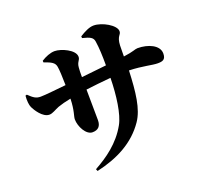

<svg xmlns="http://www.w3.org/2000/svg" viewBox="-145 -977 1290 1215"><g transform="rotate(-20 500.0 -370.0)"><path d="M46 -537C43 -504 46 -474 54 -457C64 -436 102 -372 148 -372C170 -372 193 -389 219 -399C241 -407 271 -415 307 -422C305 -341 288 -310 288 -289C288 -241 323 -174 366 -174C405 -174 424 -195 424 -235L422 -441C469 -447 532 -454 590 -459C588 -341 572 -220 537 -158C480 -56 391 6 306 53L312 67C453 35 572 -25 649 -138C698 -210 710 -317 716 -463C810 -460 864 -443 903 -443C935 -443 957 -448 957 -490C957 -546 885 -577 815 -577C797 -577 785 -566 716 -557L717 -631C720 -695 745 -691 745 -717C745 -758 659 -807 602 -807C573 -807 540 -790 506 -769L507 -757C559 -744 577 -735 581 -706C588 -660 590 -609 590 -543L422 -525C422 -550 422 -574 424 -590C427 -627 446 -630 446 -654C446 -701 358 -739 315 -739C286 -739 252 -725 224 -707L225 -696C274 -679 295 -668 300 -639C304 -617 306 -570 307 -513C246 -507 166 -498 135 -498C105 -498 89 -508 56 -540Z"/></g></svg>

Font: Source Han Serif KR Heavy
Style: Regular
Weight: 900
Designer: Ryoko NISHIZUKA 西塚涼子 (kana & ideographs); Frank Grießhammer (Latin, Greek & Cyrillic); Wenlong ZHANG 张文龙 (bopomofo); San
Foundry: Adobe
Version: Version 2.001;hotconv 1.1.0;makeotfexe 2.6.0